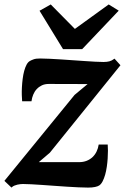

<svg xmlns="http://www.w3.org/2000/svg" viewBox="-31 -831 561 862"><path d="M146.5 -782.7 196.8 -811 305.2 -701.2 457 -811 502 -783.2 337.9 -610.4H252ZM303.7 -404.8 362.3 -453.6 188 -454.1Q170.4 -454.1 157 -447.8Q143.6 -441.4 133.8 -430.9Q124 -420.4 118.2 -406.2Q112.3 -392.1 110.4 -376.5H68.4Q67.4 -387.7 66.9 -404.3Q66.4 -420.9 67.4 -439.5Q68.4 -458 70.8 -477.1Q73.2 -496.1 77.6 -512.5Q82 -528.8 88.4 -540.8Q94.7 -552.7 104 -557.6Q109.9 -561 120.1 -564.7Q130.4 -568.4 148.9 -568.4Q168 -568.4 192.4 -567.1Q216.8 -565.9 243.2 -564.2Q269.5 -562.5 296.9 -560.5Q324.2 -558.6 349.4 -556.9Q374.5 -555.2 396.2 -554Q418 -552.7 433.6 -552.7Q449.2 -552.7 460.2 -555.7Q471.2 -558.6 481.9 -566.9L482.9 -567.9L509.8 -538.1L192.9 -145.5L143.1 -103H323.7Q342.8 -103 358.2 -109.1Q373.5 -115.2 384.8 -126Q396 -136.7 402.8 -151.1Q409.7 -165.5 412.1 -182.1H452.6Q453.6 -170.9 453.6 -154.5Q453.6 -138.2 452.4 -119.6Q451.2 -101.1 448.5 -82.3Q445.8 -63.5 441.2 -46.9Q436.5 -30.3 429.9 -17.3Q423.3 -4.4 414.6 1.5Q408.2 5.9 395.5 8.5Q382.8 11.2 364.3 11.2Q345.7 11.2 320.8 10Q295.9 8.8 268.6 7.1Q241.2 5.4 212.6 3.2Q184.1 1 157.7 -0.7Q131.3 -2.4 109.1 -3.7Q86.9 -4.9 71.8 -4.9Q66.9 -4.9 60.3 -4.2Q53.7 -3.4 47.1 -2Q40.5 -0.5 33.9 2.2Q27.3 4.9 22.5 9.3L20.5 11.2L-11.2 -19Z"/></svg>

Font: Merriweather Bold
Style: Italic
Weight: 700
Italic angle: -7°
Designer: Eben Sorkin ( eben@eyebytes.com )
Foundry: Eben Sorkin ( eben@eyebytes.com )
Version: Version 1.5; ttfautohint (v0.97) -l 13 -r 13 -G 200 -x 24 -f